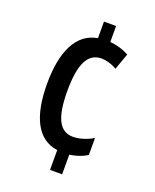

<svg xmlns="http://www.w3.org/2000/svg" viewBox="-138 -803 720 893"><g transform="rotate(20 222.0 -357.0)"><path d="M280 -645V-724H220V-642C119 -625 70 -523 70 -363C70 -201 118 -102 220 -88V10H280V-87C314 -92 343 -102 366 -117V-201C334 -182 298 -171 267 -171C201 -171 170 -230 170 -363C170 -496 201 -559 269 -559C290 -559 319 -552 345 -536L374 -617C347 -632 315 -642 280 -645Z"/></g></svg>

Font: Noto Sans Bengali ExtraCondensed Medium
Style: Regular
Weight: 500
Width: 2
Designer: Joana Ranito - Universal Thirst; Jelle Bosma - Monotype Design Team
Foundry: Universal Thirst ehf.
Version: Version 3.000